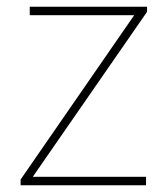

<svg xmlns="http://www.w3.org/2000/svg" viewBox="-20 -548 496 568"><path d="M412 0V-25H77L415 -513V-528H68V-503H377L41 -17V0Z"/></svg>

Font: Noto Sans Telugu Thin
Style: Regular
Weight: 100
Designer: Jelle Bosma - Monotype Design Team
Foundry: Monotype Imaging Inc.
Version: Version 2.005